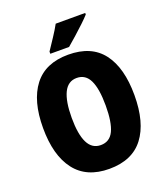

<svg xmlns="http://www.w3.org/2000/svg" viewBox="-166 -1040 1005 1162"><g transform="rotate(-20 337.0 -458.5)"><path d="M631 -358Q631 -182 558 -86Q485 10 337 10Q191 10 117 -86.5Q43 -183 43 -359Q43 -534 116.5 -629.5Q190 -725 337 -725Q486 -725 558.5 -629.5Q631 -534 631 -358ZM227 -358Q227 -252 254 -197.5Q281 -143 337 -143Q395 -143 420.5 -196.5Q446 -250 446 -358Q446 -466 420 -520.5Q394 -575 337 -575Q281 -575 254 -519.5Q227 -464 227 -358ZM521 -917Q505 -899 476.5 -872Q448 -845 416.5 -817Q385 -789 359 -767H238V-781Q262 -817 287.5 -855.5Q313 -894 331 -927H521Z"/></g></svg>

Font: Noto Sans Myanmar UI Condensed Black
Style: Regular
Weight: 900
Width: 3
Designer: Monotype Design Team
Foundry: Monotype Imaging Inc.
Version: Version 2.103; ttfautohint (v1.8.4.7-5d5b)